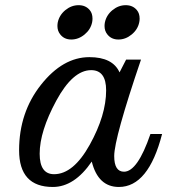

<svg xmlns="http://www.w3.org/2000/svg" viewBox="-20 -723 671 756"><path d="M535.2 -488.3Q429.7 -178.2 429.7 -108.4Q429.7 -46.9 468.3 -46.9Q521.5 -46.9 572.3 -195.3H618.2Q564.5 13.2 448.2 13.2Q366.2 13.2 341.3 -86.9Q272.9 13.2 188 13.2Q55.2 13.2 55.2 -131.3Q55.2 -280.3 141.4 -389.2Q227.5 -498 332 -498Q423.8 -498 450.7 -438L476.6 -488.3ZM192.9 -37.1Q269 -37.1 333.5 -153.3Q397.9 -269.5 397.9 -367.2Q397.9 -446.8 338.9 -446.8Q266.6 -446.8 201.4 -326.2Q136.2 -205.6 136.2 -117.7Q136.2 -37.1 192.9 -37.1ZM446.3 -567.4Q418.5 -567.4 402.8 -587.4Q391.6 -601.1 391.6 -620.6Q391.6 -627.9 393.1 -635.3Q399.4 -664.1 423.1 -683.3Q446.8 -702.6 475.1 -702.6Q502.9 -702.6 519 -683.1Q529.8 -670.4 529.8 -649.4Q529.8 -642.6 528.3 -635.3Q522.5 -606.9 498.5 -587.2Q474.6 -567.4 446.3 -567.4ZM260.7 -567.4Q232.9 -567.4 217.3 -587.4Q206.1 -601.1 206.1 -620.6Q206.1 -627.9 207.5 -635.3Q213.9 -664.1 237.5 -683.3Q261.2 -702.6 289.6 -702.6Q317.4 -702.6 333.5 -683.1Q344.2 -670.4 344.2 -649.4Q344.2 -642.6 342.8 -635.3Q336.9 -606.9 313 -587.2Q289.1 -567.4 260.7 -567.4Z"/></svg>

Font: Munson
Style: Italic
Weight: 400
Italic angle: -12°
Designer: Paul James MIller
Foundry: High-Logic / Made with FontCreator
Version: Version 2.10;May 5, 2019;FontCreator 11.5.0.2430 64-bit